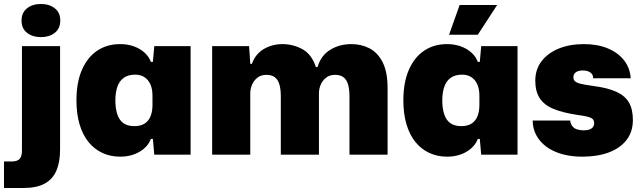

<svg xmlns="http://www.w3.org/2000/svg" viewBox="-56 -775 3215 962"><path d="M-36 167V34H3Q30 34 42 21.5Q54 9 54 -21V-544H245V-25Q245 36 227 79Q209 122 168.5 144.5Q128 167 60 167ZM149 -589Q107 -589 79.5 -610.5Q52 -632 52 -672Q52 -712 79.5 -733.5Q107 -755 149 -755Q191 -755 218.5 -733.5Q246 -712 246 -672Q246 -632 218.5 -610.5Q191 -589 149 -589Z M546 10Q497 10 456.5 -9Q416 -28 387 -64Q358 -100 342.5 -152.5Q327 -205 327 -272Q327 -362 354.5 -425Q382 -488 431 -521Q480 -554 546 -554Q583 -554 614 -543Q645 -532 667.5 -512Q690 -492 700 -465H710L717 -544H899V0H717L710 -79H700Q685 -39 643 -14.5Q601 10 546 10ZM617 -143Q649 -143 669 -156Q689 -169 698.5 -193Q708 -217 708 -249V-295Q708 -329 697.5 -352.5Q687 -376 667.5 -388.5Q648 -401 622 -401Q586 -401 564 -385Q542 -369 532 -340Q522 -311 522 -272Q522 -234 531 -204.5Q540 -175 561 -159Q582 -143 617 -143Z M1007 0V-544H1192L1198 -455H1206Q1224 -505 1266 -529.5Q1308 -554 1359 -554Q1412 -554 1458.5 -529Q1505 -504 1527 -439H1535Q1552 -497 1598.5 -525.5Q1645 -554 1704 -554Q1755 -554 1796 -532.5Q1837 -511 1861.5 -462.5Q1886 -414 1886 -333V0H1695V-291Q1695 -327 1688 -351.5Q1681 -376 1665 -388Q1649 -400 1623 -400Q1596 -400 1578 -386Q1560 -372 1551 -351Q1542 -330 1542 -308V0H1351V-291Q1351 -327 1344 -351.5Q1337 -376 1321 -388Q1305 -400 1279 -400Q1252 -400 1234 -386Q1216 -372 1207 -351Q1198 -330 1198 -308V0Z M2184 10Q2135 10 2094.5 -9Q2054 -28 2025 -64Q1996 -100 1980.5 -152.5Q1965 -205 1965 -272Q1965 -362 1992.5 -425Q2020 -488 2069 -521Q2118 -554 2184 -554Q2221 -554 2252 -543Q2283 -532 2305.5 -512Q2328 -492 2338 -465H2348L2355 -544H2537V0H2355L2348 -79H2338Q2323 -39 2281 -14.5Q2239 10 2184 10ZM2255 -143Q2287 -143 2307 -156Q2327 -169 2336.5 -193Q2346 -217 2346 -249V-295Q2346 -329 2335.5 -352.5Q2325 -376 2305.5 -388.5Q2286 -401 2260 -401Q2224 -401 2202 -385Q2180 -369 2170 -340Q2160 -311 2160 -272Q2160 -234 2169 -204.5Q2178 -175 2199 -159Q2220 -143 2255 -143ZM2194 -601 2247 -750H2435L2338 -601Z M2862 10Q2805 10 2759.5 -3Q2714 -16 2681.5 -40Q2649 -64 2631 -97.5Q2613 -131 2613 -171H2801Q2803 -154 2811.5 -143Q2820 -132 2834.5 -127Q2849 -122 2867 -122Q2895 -122 2908 -131.5Q2921 -141 2921 -157Q2921 -172 2913 -179Q2905 -186 2887 -190.5Q2869 -195 2838 -199Q2765 -210 2718 -229Q2671 -248 2648.5 -282.5Q2626 -317 2626 -371Q2626 -426 2656.5 -467Q2687 -508 2742 -531Q2797 -554 2870 -554Q2938 -554 2989.5 -532.5Q3041 -511 3071 -472.5Q3101 -434 3104 -383H2916Q2916 -396 2909.5 -404.5Q2903 -413 2891.5 -417.5Q2880 -422 2864 -422Q2843 -422 2830 -413.5Q2817 -405 2817 -388Q2817 -374 2826.5 -366.5Q2836 -359 2858.5 -354Q2881 -349 2918 -344Q2989 -335 3032.5 -315Q3076 -295 3095.5 -261Q3115 -227 3115 -174Q3115 -115 3083.5 -74Q3052 -33 2995 -11.5Q2938 10 2862 10Z"/></svg>

Font: Mona Sans ExtraLight Black
Style: Regular
Weight: 900
Version: Version 2.000